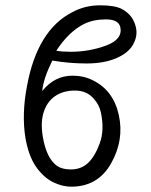

<svg xmlns="http://www.w3.org/2000/svg" viewBox="-20 -700 570 723"><path d="M139 -357Q185 -415 253 -415Q295 -415 329 -398Q407 -360 427.5 -266.5Q448 -173 398.5 -85Q349 3 248 3Q216 3 182 -13Q148 -29 120 -66Q92 -103 79 -164L76 -179Q61 -270 82 -378Q121 -587 252 -654Q300 -680 356.5 -680Q413 -680 439 -666Q482 -643 492 -596Q499 -564 481 -532Q463 -500 417 -480.5Q371 -461 306 -461Q241 -461 177 -472Q143 -403 139 -357ZM192 -509Q214 -505 246 -505Q316 -505 379.5 -528.5Q443 -552 433 -598Q426 -627 379 -627Q332 -627 297 -610Q239 -581 192 -509ZM360 -276Q354 -305 334 -327Q308 -359 262.5 -359Q217 -359 186 -337Q155 -315 143 -272.5Q131 -230 144.5 -168Q158 -106 190 -79Q210 -62 247.5 -62Q285 -62 311 -86Q337 -110 355.5 -160Q374 -210 360 -276Z"/></svg>

Font: ToneOZ-Pinyin-WenKai-Regular
Style: Regular
Weight: 400
Designer: Fontworks Inc.
Foundry: ToneOZ
Version: Version 0.240331